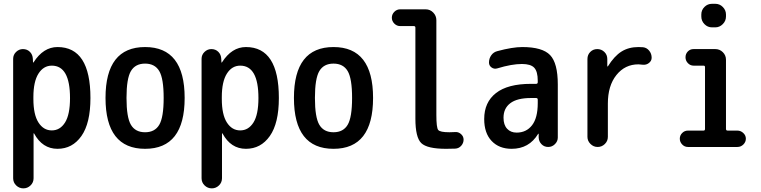

<svg xmlns="http://www.w3.org/2000/svg" viewBox="-20 -780 4040 1019"><path d="M157.2 -264.6V-254.9Q157.2 -171.9 184.1 -129.9Q210.9 -87.9 254.9 -87.9Q298.8 -87.9 325.2 -129.9Q351.6 -171.9 351.6 -259.8Q351.6 -431.6 254.9 -431.6Q210.9 -431.6 184.1 -389.2Q157.2 -346.7 157.2 -264.6ZM49.8 166V-467.8Q49.8 -489.3 65.4 -504.4Q81.1 -519.5 101.6 -519.5Q124 -519.5 138.7 -504.9Q153.3 -490.2 154.3 -467.8L155.3 -448.2H156.2Q158.2 -448.2 158.2 -449.2Q210 -530.3 285.2 -530.3Q460 -530.3 460 -259.8Q460 -126 412.1 -58.1Q364.3 9.8 285.2 9.8Q205.1 9.8 161.1 -71.3Q161.1 -72.3 159.2 -72.3H158.2V166Q158.2 188.5 142.1 204.1Q126 219.7 104 219.7Q82 219.7 65.9 204.1Q49.8 188.5 49.8 166Z M825.2 -402.8Q801.8 -442.4 750 -442.4Q698.2 -442.4 674.8 -402.8Q651.4 -363.3 651.4 -260.3Q651.4 -157.2 674.8 -117.7Q698.2 -78.1 750 -78.1Q801.8 -78.1 825.2 -117.7Q848.6 -157.2 848.6 -260.3Q848.6 -363.3 825.2 -402.8ZM960 -260.3Q960 9.8 750 9.8Q540 9.8 540 -260.3Q540 -530.3 750 -530.3Q960 -530.3 960 -260.3Z M1157.2 -264.6V-254.9Q1157.2 -171.9 1184.1 -129.9Q1210.9 -87.9 1254.9 -87.9Q1298.8 -87.9 1325.2 -129.9Q1351.6 -171.9 1351.6 -259.8Q1351.6 -431.6 1254.9 -431.6Q1210.9 -431.6 1184.1 -389.2Q1157.2 -346.7 1157.2 -264.6ZM1049.8 166V-467.8Q1049.8 -489.3 1065.4 -504.4Q1081.1 -519.5 1101.6 -519.5Q1124 -519.5 1138.7 -504.9Q1153.3 -490.2 1154.3 -467.8L1155.3 -448.2H1156.2Q1158.2 -448.2 1158.2 -449.2Q1210 -530.3 1285.2 -530.3Q1460 -530.3 1460 -259.8Q1460 -126 1412.1 -58.1Q1364.3 9.8 1285.2 9.8Q1205.1 9.8 1161.1 -71.3Q1161.1 -72.3 1159.2 -72.3H1158.2V166Q1158.2 188.5 1142.1 204.1Q1126 219.7 1104 219.7Q1082 219.7 1065.9 204.1Q1049.8 188.5 1049.8 166Z M1825.2 -402.8Q1801.8 -442.4 1750 -442.4Q1698.2 -442.4 1674.8 -402.8Q1651.4 -363.3 1651.4 -260.3Q1651.4 -157.2 1674.8 -117.7Q1698.2 -78.1 1750 -78.1Q1801.8 -78.1 1825.2 -117.7Q1848.6 -157.2 1848.6 -260.3Q1848.6 -363.3 1825.2 -402.8ZM1960 -260.3Q1960 9.8 1750 9.8Q1540 9.8 1540 -260.3Q1540 -530.3 1750 -530.3Q1960 -530.3 1960 -260.3Z M2103.5 -641.6Q2085.9 -641.6 2072.8 -654.8Q2059.6 -668 2059.6 -686Q2059.6 -704.1 2072.8 -717.3Q2085.9 -730.5 2103.5 -730.5H2239.3Q2262.7 -730.5 2279.3 -713.4Q2295.9 -696.3 2295.9 -672.9V-169.9Q2295.9 -102.5 2305.7 -90.3Q2315.4 -78.1 2365.2 -78.1Q2383.8 -78.1 2394.5 -79.1Q2412.1 -81.1 2426.3 -68.8Q2440.4 -56.6 2440.4 -39.1Q2440.4 -20.5 2427.7 -6.3Q2415 7.8 2396.5 8.8Q2381.8 9.8 2347.7 9.8Q2247.1 9.8 2215.8 -20.5Q2184.6 -50.8 2184.6 -150.4V-633.8Q2184.6 -641.6 2175.8 -641.6Z M2797.9 -259.8Q2724.6 -259.8 2688.5 -232.4Q2652.3 -205.1 2652.3 -155.3Q2652.3 -117.2 2671.4 -96.7Q2690.4 -76.2 2721.7 -76.2Q2773.4 -76.2 2803.7 -115.2Q2834 -154.3 2834 -232.4V-251Q2834 -259.8 2825.2 -259.8ZM2695.3 9.8Q2628.9 9.8 2589.4 -31.7Q2549.8 -73.2 2549.8 -148.4Q2549.8 -237.3 2612.3 -286.1Q2674.8 -335 2797.9 -335H2825.2Q2834 -335 2834 -343.8V-351.6Q2834 -400.4 2815.4 -420.4Q2796.9 -440.4 2750 -440.4Q2695.3 -440.4 2619.1 -417Q2602.5 -412.1 2588.9 -421.9Q2575.2 -431.6 2575.2 -448.2Q2575.2 -469.7 2587.4 -486.8Q2599.6 -503.9 2620.1 -508.8Q2700.2 -530.3 2752 -530.3Q2858.4 -530.3 2899.4 -487.8Q2940.4 -445.3 2940.4 -332V-49.8Q2940.4 -30.3 2925.3 -15.1Q2910.2 0 2889.6 0Q2868.2 0 2854 -14.6Q2839.8 -29.3 2838.9 -49.8V-69.3Q2838.9 -70.3 2837.9 -70.3Q2835.9 -70.3 2835.9 -69.3Q2788.1 9.8 2695.3 9.8Z M3097.7 -53.7V-466.8Q3097.7 -489.3 3112.8 -504.4Q3127.9 -519.5 3149.9 -519.5Q3171.9 -519.5 3187.5 -504.4Q3203.1 -489.3 3203.1 -466.8V-427.7H3204.1H3206.1Q3240.2 -482.4 3278.3 -506.3Q3316.4 -530.3 3368.2 -530.3Q3384.8 -530.3 3392.6 -529.3Q3412.1 -527.3 3425.3 -511.2Q3438.5 -495.1 3438.5 -473.6Q3438.5 -457 3424.3 -445.8Q3410.2 -434.6 3391.6 -436.5Q3383.8 -437.5 3368.2 -438.5Q3296.9 -438.5 3251.5 -381.8Q3206.1 -325.2 3206.1 -230.5V-53.7Q3206.1 -31.2 3189.9 -15.6Q3173.8 0 3151.9 0Q3129.9 0 3113.8 -16.1Q3097.7 -32.2 3097.7 -53.7Z M3630.9 0Q3613.3 0 3600.6 -13.2Q3587.9 -26.4 3587.9 -43.9Q3587.9 -61.5 3600.6 -74.2Q3613.3 -86.9 3630.9 -86.9H3713.9Q3721.7 -86.9 3721.7 -95.7V-423.8Q3721.7 -431.6 3713.9 -431.6H3661.1Q3643.6 -431.6 3630.9 -444.8Q3618.2 -458 3618.2 -476.1Q3618.2 -494.1 3630.4 -506.8Q3642.6 -519.5 3661.1 -519.5H3776.4Q3799.8 -519.5 3816.4 -502.9Q3833 -486.3 3833 -462.9V-95.7Q3833 -86.9 3841.8 -86.9H3893.6Q3911.1 -86.9 3924.8 -74.2Q3938.5 -61.5 3938.5 -43.9Q3938.5 -26.4 3925.3 -13.2Q3912.1 0 3893.6 0ZM3758.8 -759.8H3776.4Q3799.8 -759.8 3816.4 -742.7Q3833 -725.6 3833 -703.1V-692.4Q3833 -668.9 3815.9 -651.9Q3798.8 -634.8 3776.4 -634.8H3758.8Q3735.4 -634.8 3718.8 -651.9Q3702.1 -668.9 3702.1 -692.4V-703.1Q3702.1 -726.6 3718.8 -743.2Q3735.4 -759.8 3758.8 -759.8Z"/></svg>

Font: Rounded Mgen+ 2m medium
Style: Regular
Weight: 500
Designer: [Source Han Sans]
Ryoko NISHIZUKA  (kana & ideographs); Paul D. Hunt (Latin, Greek & Cyrillic); Wenlong ZHANG  (bopomofo
Version: Version 1.059.20150602